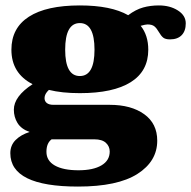

<svg xmlns="http://www.w3.org/2000/svg" viewBox="-20 -500 704 707"><path d="M664 -414Q664 -386 649 -370.5Q634 -355 606 -355Q589 -355 581 -361.5Q573 -368 565 -382Q557 -396 548.5 -403Q540 -410 523 -410Q516 -410 498 -405Q526 -370 526 -317Q526 -238 461.5 -197.5Q397 -157 274 -157Q208 -157 160 -169Q144 -154 144 -139Q144 -127 152.5 -120.5Q161 -114 177 -114H384Q463 -114 511 -79.5Q559 -45 559 18Q559 94 486 140.5Q413 187 267 187Q18 187 18 64Q18 35 37.5 15.5Q57 -4 89 -14Q58 -25 44.5 -47Q31 -69 31 -96Q31 -145 100 -190Q22 -230 22 -317Q22 -397 86.5 -438.5Q151 -480 274 -480Q389 -480 452 -444Q480 -465 507 -472.5Q534 -480 565 -480Q606 -480 635 -461.5Q664 -443 664 -414ZM328 -317Q328 -415 274 -415Q220 -415 220 -317Q220 -220 274 -220Q328 -220 328 -317ZM151 59Q151 92 182 109.5Q213 127 269 127Q323 127 353.5 109Q384 91 384 58Q384 39 370 26Q356 13 327 13H170Q151 27 151 59Z"/></svg>

Font: Taviraj Black
Style: Regular
Weight: 900
Designer: Katatrad Team
Foundry: CadsonDemak
Version: Version 1.030